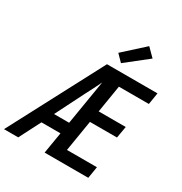

<svg xmlns="http://www.w3.org/2000/svg" viewBox="-223 -1148 1243 1310"><g transform="rotate(30 398.5 -493.0)"><path d="M-3 0 384 -735H782L767 -643H531L496 -428H709L693 -336H480L440 -92H676L661 0H317L345 -168H195L109 0ZM241 -260H360L418 -611Q403 -580 388 -550Q373 -520 357 -490ZM463 -789 412 -841 572 -986 634 -924Z"/></g></svg>

Font: Iosevka Aile Semibold
Style: Italic
Weight: 600
Italic angle: -9°
Designer: Belleve Invis
Foundry: Belleve Invis
Version: Version 31.1.0; ttfautohint (v1.8.4)